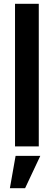

<svg xmlns="http://www.w3.org/2000/svg" viewBox="-20 -770 283 1010"><path d="M59 0V-750H184V0ZM32 220 62 50H192L112 220Z"/></svg>

Font: Mohave Light
Style: Regular
Weight: 300
Designer: Gumpita Rahayu
Foundry: Tokotype
Version: Version 2.003